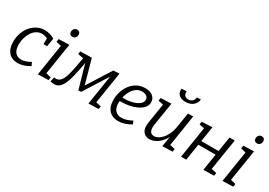

<svg xmlns="http://www.w3.org/2000/svg" viewBox="13 -1621 3482 2482"><g transform="rotate(30 1754.5 -379.5)"><path d="M227.4 9Q175.3 9 133.5 -13.7Q91.6 -36.3 67.1 -84.2Q42.6 -132 42.6 -206.4Q42.6 -276.4 64.6 -336.7Q86.6 -397.1 125.1 -441.9Q163.6 -486.7 215 -511.9Q266.3 -537.1 325 -537.1Q360 -537.1 397.7 -527.1Q435.4 -517.1 472.4 -495.4L452.1 -370.9H398.2L398.5 -464.9L407.2 -453.2Q360.3 -477.8 317 -477.8Q273.7 -477.8 237.9 -456Q202.1 -434.2 176.3 -396.2Q150.5 -358.3 136.4 -310.6Q122.2 -263 122.2 -210.7Q122.2 -126.8 156.7 -89.7Q191.2 -52.6 244.8 -52.6Q275.7 -52.6 311.1 -64.2Q346.4 -75.9 383 -97.2L406.4 -47.7Q361.1 -19.7 315.1 -5.3Q269 9 227.4 9Z M529.6 3.3 609.9 -502.7 638.3 -454.8 528.2 -481.9 534.9 -525.4 692.2 -531.4 611.9 -24.7 585.8 -71.9 693.9 -44.8 687.2 -1.3ZM672 -639.2Q650 -639.2 637.3 -652.7Q624.6 -666.3 624.6 -689Q624.6 -716.1 641.1 -733.6Q657.7 -751.2 683.4 -751.2Q705.5 -751.2 718.2 -738Q730.9 -724.8 730.9 -701.4Q730.9 -674.6 714.5 -656.9Q698.1 -639.2 672 -639.2Z M716.3 -0.3 732 -67.3Q744 -63.6 757 -63.6Q799 -63.6 826.3 -94.2Q853.7 -124.9 871.8 -181.5Q890 -238.1 904.8 -316.6Q919.6 -395 936.6 -490.6L945.6 -466.5L850.3 -485.2L857 -527.4L1026.7 -531.4L1136.5 -136.9H1103L1350.2 -527.4L1439.5 -531.4L1361.9 -44.5L1352.9 -63.2L1441.2 -44.8L1434.5 -1.3L1284.6 3.3L1358.2 -465.1H1371.2L1127.8 -80.7L1087.3 -77.7L977.1 -461.7L997.2 -487.2Q970.5 -328.2 943.7 -217.4Q916.8 -106.6 877.6 -48.8Q838.5 9 773.8 9Q760.4 9 746.4 6.5Q732.3 4 716.3 -0.3Z M1727.9 8.9Q1675.3 8.9 1632.8 -13.1Q1590.3 -35.1 1565.4 -81.5Q1540.5 -128 1540.5 -201.8Q1540.5 -265.3 1559.7 -325Q1578.9 -384.7 1615.8 -432.6Q1652.6 -480.4 1705 -508.6Q1757.4 -536.7 1823.5 -536.7Q1896.9 -536.7 1938.2 -502.7Q1979.5 -468.7 1979.5 -415Q1979.5 -369.8 1950.7 -335Q1921.8 -300.1 1873.4 -276Q1824.9 -251.8 1765.6 -239.6Q1706.4 -227.3 1645.5 -227.3Q1635.4 -227.3 1625.9 -227.4Q1616.5 -227.6 1607 -228.6L1612.4 -285.6Q1624.2 -284.6 1636.7 -283.6Q1649.2 -282.6 1662.2 -282.6Q1703.7 -282.6 1746.4 -290.9Q1789.1 -299.3 1824.5 -315.1Q1859.9 -331 1881.6 -354.2Q1903.4 -377.5 1903.4 -407.5Q1903.4 -439 1879.3 -458.8Q1855.1 -478.5 1812.5 -478.5Q1766.4 -478.5 1730.1 -454.4Q1693.8 -430.3 1668.4 -390.1Q1643.1 -349.8 1629.8 -301Q1616.6 -252.3 1616.6 -203Q1616.6 -123 1651.5 -86.1Q1686.4 -49.3 1743.7 -49.3Q1778.7 -49.3 1818.1 -61.4Q1857.5 -73.5 1897.8 -96.4L1918.4 -50.6Q1870.8 -21 1822 -6Q1773.2 8.9 1727.9 8.9Z M2197.3 9Q2155.9 9.7 2125.8 -10.5Q2095.6 -30.7 2083.1 -70Q2070.6 -109.4 2079.2 -166.7L2128.9 -481.5L2136.9 -463.5L2051.6 -481.9L2058.3 -525.4L2215.2 -531.4L2159.3 -182.5Q2152.9 -139.9 2159.4 -111.5Q2165.9 -83.2 2183.5 -68.9Q2201.2 -54.6 2227.1 -54.6Q2254.8 -54.6 2285.7 -70.4Q2316.7 -86.2 2345.8 -119Q2374.9 -151.8 2397.5 -201.9Q2420.2 -252 2430.8 -321.3L2463.5 -528H2541.5L2465.9 -48.2L2455.2 -63.9L2544.5 -44.5L2537.8 -1.3L2387.2 3.3L2419.9 -194.5L2444 -231.4Q2419 -146.4 2377.2 -93.5Q2335.3 -40.7 2288.2 -16.2Q2241 8.4 2197.3 9ZM2357.3 -641.3Q2319.3 -641.3 2289.2 -654.3Q2259.2 -667.3 2243.2 -694.7Q2227.2 -722.1 2231.2 -765.2L2305.8 -768.2Q2301.5 -725.5 2321.8 -706.1Q2342.1 -686.8 2374.1 -686.8Q2406.1 -686.8 2430.6 -706.3Q2455.1 -725.8 2460.4 -765.8L2518.6 -768.2Q2511.9 -724.1 2488.4 -695.9Q2464.8 -667.7 2430.6 -654.5Q2396.4 -641.3 2357.3 -641.3Z M2665.6 0 2741.9 -486.6 2748.5 -463.8 2663.6 -481.9 2670.3 -525.4 2826.9 -531.4 2787.2 -282 2769.2 -305.8H3072.3L3044.8 -281L3084.2 -528H3161.8L3085.2 -45.8L3073.8 -64.2L3165.1 -44.2L3158.8 -0.7L2999.8 3.3L3042.8 -268.3L3061.5 -245.9H2758.8L2785.5 -272L2742.6 0Z M3285.6 3.3 3365.9 -502.7 3394.3 -454.8 3284.2 -481.9 3290.9 -525.4 3448.2 -531.4 3367.9 -24.7 3341.8 -71.9 3449.9 -44.8 3443.2 -1.3ZM3428 -639.2Q3406 -639.2 3393.3 -652.7Q3380.6 -666.3 3380.6 -689Q3380.6 -716.1 3397.1 -733.6Q3413.7 -751.2 3439.4 -751.2Q3461.5 -751.2 3474.2 -738Q3486.9 -724.8 3486.9 -701.4Q3486.9 -674.6 3470.5 -656.9Q3454.1 -639.2 3428 -639.2Z"/></g></svg>

Font: Bitter Thin
Style: Italic
Weight: 100
Italic angle: -9°
Designer: Sol Matas, and Bitter project Authors
Foundry: Sol Matas
Version: Version 2.002